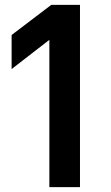

<svg xmlns="http://www.w3.org/2000/svg" viewBox="-20 -770 458 790"><path d="M183.1 -606 27.8 -485.8V-626L190.9 -750H309.1V0H183.1Z"/></svg>

Font: Oakes Grotesk
Style: SemiBold
Weight: 600
Designer: Samuel Oakes
Foundry: Samuel Oakes
Version: Version 1.0 | wf-rip DC20170320